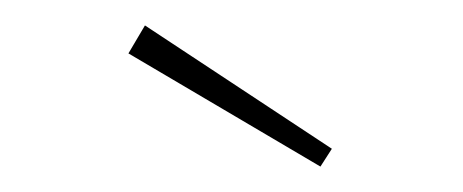

<svg xmlns="http://www.w3.org/2000/svg" viewBox="-20 -746 364 151"><path d="M81 -704 94 -726 241 -629 232 -615Z"/></svg>

Font: Fz Poppins Thin
Style: Regular
Weight: 100
Designer: Ninad Kale (Devanagari), Jonny Pinhorn (Latin)
Foundry: Indian Type Foundry
Version: Vit hóa bi Vntype.Com & FontZin.Com